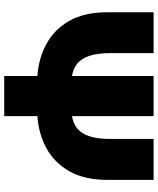

<svg xmlns="http://www.w3.org/2000/svg" viewBox="63 -832 768 935"><g transform="rotate(90 447.5 -364.0)"><path d="M656.2 -727.5H855.5V-503.9Q855.5 -391.1 813.7 -317.6Q772 -244.1 701.7 -205.8Q631.3 -167.5 544.9 -161.6V0H349.6V-161.6Q263.2 -167.5 192.9 -205.8Q122.6 -244.1 80.8 -317.6Q39.1 -391.1 39.1 -503.9V-727.5H238.3V-515.6Q238.3 -432.6 263.9 -386.5Q289.6 -340.3 349.6 -330.1V-727.5H544.9V-330.1Q605 -340.3 630.6 -386.5Q656.2 -432.6 656.2 -515.6Z"/></g></svg>

Font: Inter Display Black
Style: Regular
Weight: 900
Designer: Rasmus Andersson
Foundry: rsms
Version: Version 4.000;git-a52131595